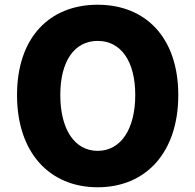

<svg xmlns="http://www.w3.org/2000/svg" viewBox="-20 -778 826 812"><path d="M393 14C596 14 734 -132 734 -376C734 -619 596 -758 393 -758C190 -758 52 -620 52 -376C52 -132 190 14 393 14ZM393 -140C295 -140 235 -232 235 -376C235 -520 295 -605 393 -605C491 -605 552 -520 552 -376C552 -232 491 -140 393 -140Z"/></svg>

Font: Source Han Sans HK Heavy
Style: Regular
Weight: 900
Designer: Ryoko NISHIZUKA 西塚涼子 (kana, bopomofo & ideographs); Paul D. Hunt (Latin, Greek & Cyrillic); Sandoll Communications 산돌커뮤니
Foundry: Adobe
Version: Version 2.000;hotconv 1.0.107;makeotfexe 2.5.65593